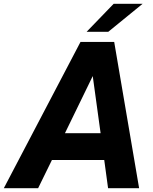

<svg xmlns="http://www.w3.org/2000/svg" viewBox="-65 -982 800 1002"><path d="M661 0H499L479 -147H206L134 0H-45L355 -763H531ZM419 -585 274 -287H460ZM500 -816H387L528 -962H679Z"/></svg>

Font: Open Sauce One ExtraBold Italic
Style: Regular
Weight: 800
Italic angle: -10°
Designer: Alfredo Marco Pradil
Foundry: Creative Sauce Fz LLC
Version: Version 1.477